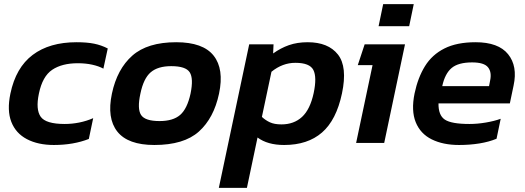

<svg xmlns="http://www.w3.org/2000/svg" viewBox="-20 -687 2525 923"><path d="M239 10Q163 10 109.5 -18Q56 -46 34.5 -101Q13 -156 30 -237Q56 -362 137 -423Q218 -484 348 -484Q398 -484 432.5 -477Q467 -470 498 -454L477 -357Q455 -369 423.5 -376Q392 -383 354 -383Q278 -383 231 -351.5Q184 -320 167 -237Q151 -161 175.5 -126Q200 -91 291 -91Q326 -91 361 -98Q396 -105 428 -119L407 -19Q333 10 239 10Z M722 10Q595 10 544 -54.5Q493 -119 518 -237Q543 -355 616 -419.5Q689 -484 827 -484Q956 -484 1007 -419.5Q1058 -355 1033 -237Q1008 -119 936 -54.5Q864 10 722 10ZM747 -105Q812 -105 846 -134.5Q880 -164 896 -237Q911 -310 892 -339.5Q873 -369 803 -369Q739 -369 704.5 -339.5Q670 -310 655 -237Q639 -164 658 -134.5Q677 -105 747 -105Z M1032 216 1178 -474H1295L1293 -430Q1329 -456 1369 -470Q1409 -484 1459 -484Q1558 -484 1604.5 -425Q1651 -366 1624 -238Q1597 -110 1528 -50Q1459 10 1346 10Q1266 10 1218 -26L1167 216ZM1333 -89Q1393 -89 1432 -125Q1471 -161 1488 -240Q1504 -316 1486.5 -350.5Q1469 -385 1400 -385Q1338 -385 1285 -342L1239 -125Q1256 -109 1277.5 -99Q1299 -89 1333 -89Z M1800 -561 1822 -667H1969L1947 -561ZM1692 0 1771 -374H1700L1733 -474H1927L1827 0Z M2187 10Q2110 10 2055.5 -17Q2001 -44 1978.5 -99.5Q1956 -155 1973 -238Q1989 -314 2023 -369Q2057 -424 2116.5 -454Q2176 -484 2266 -484Q2376 -484 2422.5 -426.5Q2469 -369 2449 -276L2431 -190H2088Q2087 -133 2118.5 -112Q2150 -91 2237 -91Q2275 -91 2316 -98Q2357 -105 2387 -116L2367 -20Q2331 -5 2285 2.5Q2239 10 2187 10ZM2106 -273H2331L2336 -299Q2345 -340 2326 -363.5Q2307 -387 2250 -387Q2183 -387 2151 -360Q2119 -333 2106 -273Z"/></svg>

Font: Kanit Medium
Style: Italic
Weight: 500
Italic angle: -12°
Designer: Katatrad Team
Foundry: CadsonDemak
Version: Version 2.000; ttfautohint (v1.8.3)